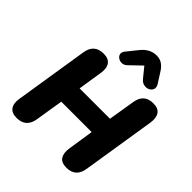

<svg xmlns="http://www.w3.org/2000/svg" viewBox="-255 -1123 1296 1296"><g transform="rotate(45 393.0 -474.5)"><path d="M118 9Q71 9 51.5 -19Q32 -47 41 -99L124 -623Q138 -714 228 -714Q275 -714 294.5 -685.5Q314 -657 305 -606L278 -433H568L599 -623Q613 -714 702 -714Q749 -714 768 -686Q787 -658 779 -606L696 -83Q682 9 593 9Q545 9 526.5 -19.5Q508 -48 516 -99L544 -282H254L222 -83Q208 9 118 9ZM397 -773Q380 -756 360.5 -755Q341 -754 326 -764Q311 -774 307.5 -790Q304 -806 319 -825L382 -903Q427 -958 489 -958Q522 -958 545 -941.5Q568 -925 586 -895L628 -829Q643 -806 637 -788Q631 -770 613.5 -761Q596 -752 574 -756Q552 -760 535 -781L478 -851Z"/></g></svg>

Font: Nunito Black
Style: Italic
Weight: 900
Italic angle: -9°
Designer: Vernon Adams
Foundry: Vernon Adams
Version: Version 3.601; ttfautohint (v1.8.2.53-6de2)